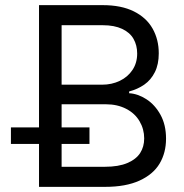

<svg xmlns="http://www.w3.org/2000/svg" viewBox="-20 -727 714 747"><path d="M131.8 -707H379.9Q452.1 -707 501 -682.6Q549.8 -658.2 573.7 -615.7Q597.7 -573.2 597.7 -519.5Q597.7 -476.6 582.5 -446.3Q567.4 -416 541.5 -397.9Q515.6 -379.9 482.4 -371.1V-364.3Q516.6 -362.3 549.8 -340.8Q583 -319.3 604.5 -280.3Q626 -241.2 626 -187.5Q626 -132.8 601.1 -90.8Q576.2 -48.8 522.9 -24.4Q469.7 0 388.7 0H131.8ZM541 -188.5Q541 -224.6 522.9 -255.4Q504.9 -286.1 470.7 -303.7Q436.5 -321.3 392.6 -321.3H219.7V-78.1H387.7Q441.4 -78.1 475.6 -92.8Q509.8 -107.4 525.4 -131.8Q541 -156.2 541 -188.5ZM513.7 -518.6Q513.7 -550.8 499.5 -575.7Q485.4 -600.6 455.1 -614.7Q424.8 -628.9 379.9 -628.9H219.7V-397.5H377Q415 -397.5 446.3 -412.6Q477.5 -427.7 495.6 -455.1Q513.7 -482.4 513.7 -518.6ZM22.5 -231.4H328.1V-167H22.5Z"/></svg>

Font: Pretendard Std Variable
Style: Regular
Weight: 400
Designer: Base glyphs from Inter by Rasmus Andersson; Hangeul glyphs from Noto Sans CJK(Source Han Sans) by Jang Soo-young and Kan
Foundry: Kil Hyung-jin
Version: Version 1.309;Glyphs 3.2 (3225)